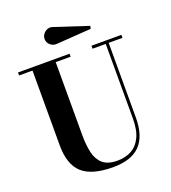

<svg xmlns="http://www.w3.org/2000/svg" viewBox="-168 -1070 1074 1208"><g transform="rotate(-20 369.0 -466.0)"><path d="M315.7 -835.7Q290.3 -832.5 270.4 -848.8Q250.5 -865 250.5 -890.4Q250.5 -907.5 261.2 -922.2Q272 -937 289.2 -943.8Q306.4 -950.7 325.7 -943.6L549.1 -870.1L545.2 -851.6ZM21.5 -750H366.5V-730H266.6V-240Q266.6 -174.1 278.4 -123.2Q290.3 -72.3 323.6 -43.3Q356.9 -14.4 421.4 -14.4Q473.4 -14.4 514.2 -36.1Q554.9 -57.9 578.2 -105.3Q601.6 -152.8 601.6 -230V-730H513.4V-750H713.6V-730H621.3V-230Q621.3 -106.2 562.5 -45.7Q503.7 14.9 381.3 14.9Q240.5 14.9 175.9 -42.6Q111.3 -100.1 111.3 -230V-730H21.5Z"/></g></svg>

Font: Bodoni* 11
Style: Bold
Weight: 700
Version: Version 2.000; ttfautohint (v1.8.1)